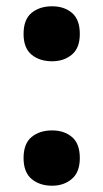

<svg xmlns="http://www.w3.org/2000/svg" viewBox="-20 -578 329 611"><path d="M146 -383Q106 -383 80.5 -404Q55 -425 55 -470Q55 -516 80.5 -537Q106 -558 146 -558Q184 -558 209 -537Q234 -516 234 -470Q234 -425 208.5 -404Q183 -383 146 -383ZM146 13Q106 13 80.5 -8.5Q55 -30 55 -75Q55 -121 80.5 -142Q106 -163 146 -163Q184 -163 209 -142Q234 -121 234 -75Q234 -30 208.5 -8.5Q183 13 146 13Z"/></svg>

Font: Noto Sans Malayalam SemiCondensed ExtraBold
Style: Regular
Weight: 800
Width: 4
Designer: Jelle Bosma - Monotype Design Team
Foundry: Monotype Imaging Inc.
Version: Version 2.104; ttfautohint (v1.8.4.7-5d5b)